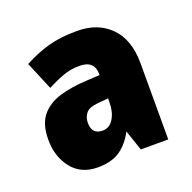

<svg xmlns="http://www.w3.org/2000/svg" viewBox="-77 -799 518 519"><g transform="rotate(-20 181.5 -539.0)"><path d="M194 -722Q254 -722 290 -685.5Q326 -649 326 -581V-362H247L227 -421Q211 -390 186.5 -373Q162 -356 122 -356Q74 -356 47.5 -389.5Q21 -423 21 -472Q21 -516 40.5 -540Q60 -564 94.5 -574.5Q129 -585 175 -587L211 -589V-592Q211 -631 168 -631Q143 -631 121 -623Q99 -615 74 -602L40 -683Q75 -702 110.5 -712Q146 -722 194 -722ZM179 -519Q156 -517 146.5 -506Q137 -495 137 -478Q137 -445 168 -445Q188 -445 199.5 -464Q211 -483 211 -511V-522Z"/></g></svg>

Font: Noto Sans Gujarati Condensed Black
Style: Regular
Weight: 900
Width: 3
Designer: Jelle Bosma - Monotype Design Team, Universal Thirst
Foundry: Monotype Imaging Inc.
Version: Version 2.106; ttfautohint (v1.8.4.7-5d5b)